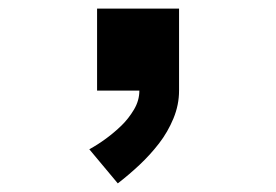

<svg xmlns="http://www.w3.org/2000/svg" viewBox="-20 -210 640 445"><path d="M253 215 187 136Q207 125 226 111Q245 97 261.5 81Q278 65 290.5 44Q303 23 303 0H205V-190H395V0Q395 33 382 64.5Q369 96 348.5 122.5Q328 149 303.5 172Q279 195 253 215Z"/></svg>

Font: Iosevka SS04 Heavy Extended
Style: Regular
Weight: 900
Width: 7
Monospace: yes
Designer: Belleve Invis
Foundry: Belleve Invis
Version: Version 19.0.0; ttfautohint (v1.8.4)